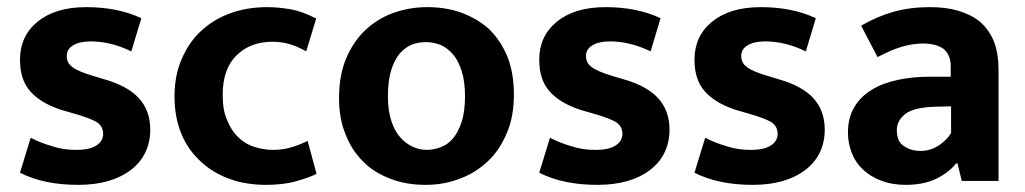

<svg xmlns="http://www.w3.org/2000/svg" viewBox="-20 -507 2871 538"><path d="M376 -456 348 -363C309 -382 271 -391 234 -391C213 -391 196 -387 185 -380C173 -373 167 -363 167 -350C167 -337 172 -327 183 -319C193 -311 214 -302 245 -293L275 -284C316 -272 348 -255 369 -232C390 -209 401 -180 401 -144C401 -97 383 -59 347 -31C310 -3 261 11 199 11C136 11 81 0 36 -23L66 -121C85 -111 106 -103 127 -97C148 -90 170 -87 192 -87C219 -87 238 -91 251 -100C263 -108 269 -119 269 -132C269 -146 263 -157 251 -165C239 -172 216 -181 183 -190L152 -199C112 -212 83 -230 64 -252C45 -274 36 -303 36 -340C36 -383 52 -419 85 -446C118 -473 163 -487 222 -487C280 -487 331 -477 376 -456Z M745 -87C766 -87 785 -90 802 -96C818 -101 831 -107 842 -112L867 -20C854 -13 834 -6 809 1C784 8 756 11 726 11C690 11 656 6 625 -5C594 -16 567 -32 544 -53C521 -74 502 -99 489 -130C476 -161 469 -196 469 -237C469 -274 475 -308 488 -339C501 -370 518 -396 541 -418C564 -440 591 -457 623 -469C655 -481 690 -487 728 -487C749 -487 771 -485 794 -481C817 -477 841 -468 866 -455L838 -363C824 -371 809 -378 793 -383C776 -388 760 -390 743 -390C702 -390 668 -377 643 -352C617 -327 604 -290 604 -241C604 -212 608 -188 617 -169C625 -149 636 -133 649 -121C662 -109 677 -100 694 -95C711 -90 728 -87 745 -87Z M1420 -242C1420 -203 1414 -167 1401 -136C1388 -105 1371 -78 1349 -57C1326 -35 1300 -18 1270 -7C1240 5 1208 11 1173 11C1138 11 1106 6 1077 -5C1047 -16 1021 -31 1000 -52C978 -73 961 -98 949 -129C936 -159 930 -193 930 -232C930 -273 936 -309 949 -341C962 -372 979 -399 1002 -421C1024 -442 1050 -459 1080 -470C1110 -481 1142 -487 1177 -487C1212 -487 1244 -482 1274 -471C1303 -460 1329 -445 1351 -425C1372 -404 1389 -379 1402 -348C1414 -317 1420 -282 1420 -242ZM1283 -237C1283 -264 1280 -288 1274 -307C1268 -326 1260 -342 1250 -354C1240 -366 1228 -375 1215 -381C1202 -386 1188 -389 1174 -389C1160 -389 1147 -387 1134 -382C1121 -377 1110 -368 1100 -357C1090 -345 1082 -329 1076 -310C1070 -291 1067 -266 1067 -237C1067 -211 1070 -189 1076 -170C1082 -151 1090 -135 1101 -123C1111 -111 1123 -102 1136 -96C1149 -90 1162 -87 1176 -87C1190 -87 1203 -90 1216 -95C1229 -100 1240 -108 1250 -120C1260 -132 1268 -148 1274 -167C1280 -186 1283 -209 1283 -237Z M1831 -456 1803 -363C1764 -382 1726 -391 1689 -391C1668 -391 1651 -387 1640 -380C1628 -373 1622 -363 1622 -350C1622 -337 1627 -327 1638 -319C1648 -311 1669 -302 1700 -293L1730 -284C1771 -272 1803 -255 1824 -232C1845 -209 1856 -180 1856 -144C1856 -97 1838 -59 1802 -31C1765 -3 1716 11 1654 11C1591 11 1536 0 1491 -23L1521 -121C1540 -111 1561 -103 1582 -97C1603 -90 1625 -87 1647 -87C1674 -87 1693 -91 1706 -100C1718 -108 1724 -119 1724 -132C1724 -146 1718 -157 1706 -165C1694 -172 1671 -181 1638 -190L1607 -199C1567 -212 1538 -230 1519 -252C1500 -274 1491 -303 1491 -340C1491 -383 1507 -419 1540 -446C1573 -473 1618 -487 1677 -487C1735 -487 1786 -477 1831 -456Z M2266 -456 2238 -363C2199 -382 2161 -391 2124 -391C2103 -391 2086 -387 2075 -380C2063 -373 2057 -363 2057 -350C2057 -337 2062 -327 2073 -319C2083 -311 2104 -302 2135 -293L2165 -284C2206 -272 2238 -255 2259 -232C2280 -209 2291 -180 2291 -144C2291 -97 2273 -59 2237 -31C2200 -3 2151 11 2089 11C2026 11 1971 0 1926 -23L1956 -121C1975 -111 1996 -103 2017 -97C2038 -90 2060 -87 2082 -87C2109 -87 2128 -91 2141 -100C2153 -108 2159 -119 2159 -132C2159 -146 2153 -157 2141 -165C2129 -172 2106 -181 2073 -190L2042 -199C2002 -212 1973 -230 1954 -252C1935 -274 1926 -303 1926 -340C1926 -383 1942 -419 1975 -446C2008 -473 2053 -487 2112 -487C2170 -487 2221 -477 2266 -456Z M2439 -347 2393 -435C2422 -452 2452 -465 2484 -474C2516 -483 2550 -487 2586 -487C2615 -487 2641 -484 2665 -477C2688 -470 2709 -460 2726 -446C2743 -431 2756 -413 2765 -391C2774 -368 2778 -341 2778 -310V0H2675L2663 -49H2659C2644 -30 2624 -16 2601 -5C2577 6 2549 11 2518 11C2492 11 2469 7 2449 -1C2429 -8 2412 -19 2398 -32C2384 -45 2374 -60 2367 -78C2360 -96 2356 -115 2356 -136C2356 -163 2362 -187 2374 -207C2385 -226 2401 -242 2422 -255C2443 -268 2467 -277 2495 -283C2522 -289 2552 -292 2584 -292H2644V-321C2644 -343 2637 -359 2624 -370C2610 -380 2591 -385 2566 -385C2547 -385 2527 -382 2507 -376C2486 -370 2464 -360 2439 -347ZM2645 -134V-209L2602 -208C2561 -207 2533 -200 2517 -188C2501 -175 2493 -160 2493 -143C2493 -120 2500 -105 2514 -97C2527 -88 2543 -84 2560 -84C2577 -84 2594 -89 2610 -99C2625 -109 2637 -121 2645 -134Z"/></svg>

Font: Holmes&Hills Bold
Style: Bold
Weight: 500
Designer: Noopur Datye, Girish Dalvi, Yashodeep Gholap, Pallavi Karambelkar
Foundry: Ek Type
Version: ""